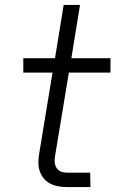

<svg xmlns="http://www.w3.org/2000/svg" viewBox="-20 -755 490 775"><path d="M250 0Q232 0 215 -3Q198 -6 182.5 -14Q167 -22 156.5 -35Q146 -48 140.5 -64Q135 -80 135 -98Q135 -116 138 -134L192 -462H74V-520H202L237 -735H303L268 -520H426V-462H258L202 -124Q200 -112 201 -99.5Q202 -87 208.5 -77Q215 -67 226 -62.5Q237 -58 250 -58H344L345 0Z"/></svg>

Font: Iosevka Etoile Light
Style: Italic
Weight: 300
Italic angle: -9°
Designer: Belleve Invis
Foundry: Belleve Invis
Version: Version 22.1.2; ttfautohint (v1.8.4)